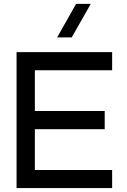

<svg xmlns="http://www.w3.org/2000/svg" viewBox="-20 -964 651 984"><path d="M272.9 -772.5 370.1 -944.3H445.3L347.7 -772.5ZM64.9 0V-696.8H554.7V-604H158.7V-395H516.6V-301.8H158.7V-92.8H554.7V0Z"/></svg>

Font: Basically A Sans Serif Medium
Style: Regular
Weight: 500
Designer: Hyung-Suk Kim
Foundry: Mental Design
Version: 1.000